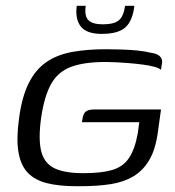

<svg xmlns="http://www.w3.org/2000/svg" viewBox="-20 -636 604 663"><path d="M242 7Q184 7 142 -3.5Q100 -14 75.5 -40Q51 -66 43.5 -112Q36 -158 46 -229Q56 -303 79.5 -349.5Q103 -396 140 -421.5Q177 -447 228.5 -456.5Q280 -466 346 -466Q374 -466 402 -465Q430 -464 455 -461.5Q480 -459 500 -454Q520 -451 528 -445Q536 -439 538.5 -431.5Q541 -424 539 -416L536 -395Q529 -401 512.5 -405.5Q496 -410 473 -413Q450 -416 426 -418Q402 -420 380.5 -421Q359 -422 345 -422Q270 -422 225 -405Q180 -388 156.5 -346Q133 -304 122 -229Q112 -157 122 -115Q132 -73 167 -55.5Q202 -38 268 -38Q330 -38 367.5 -49Q405 -60 425.5 -90.5Q446 -121 456 -177Q458 -190 459 -199.5Q460 -209 461 -214H263Q265 -232 269 -241Q273 -250 281.5 -254Q290 -258 308 -258H536L525 -179Q517 -120 495.5 -83.5Q474 -47 440.5 -27Q407 -7 361.5 0Q316 7 258 7Q255 7 251 7Q247 7 242 7ZM331 -519Q279 -519 259 -544.5Q239 -570 245 -616H276Q271 -580 285.5 -566Q300 -552 335 -552Q374 -552 390.5 -566Q407 -580 412 -616H444Q438 -564 413 -541.5Q388 -519 331 -519Z"/></svg>

Font: Genos
Style: Italic
Weight: 400
Italic angle: -8°
Version: Version 1.010